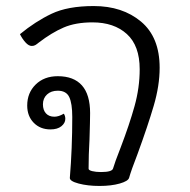

<svg xmlns="http://www.w3.org/2000/svg" viewBox="-20 -606 628 635"><path d="M211 -18Q219 -115 219 -219Q219 -264 209 -285Q199 -306 171 -306Q149 -306 135.5 -293.5Q122 -281 122 -261Q122 -242 132 -231Q142 -220 160 -220Q174 -220 191 -230Q196 -223 196 -213Q196 -199 183 -188.5Q170 -178 147 -178Q113 -178 91.5 -200Q70 -222 70 -257Q70 -299 98 -326.5Q126 -354 171 -354Q224 -354 251 -323.5Q278 -293 278 -232Q278 -209 276 -145Q273 -94 273 -48Q273 -43 285 -40Q297 -37 314 -37Q351 -37 354 -49Q359 -67 379 -118Q408 -194 425 -255Q442 -316 442 -377Q442 -455 399.5 -493.5Q357 -532 286 -532Q230 -532 190.5 -515Q151 -498 108 -465Q102 -460 97 -457Q92 -454 85 -454Q75 -454 64.5 -465.5Q54 -477 46 -493Q97 -535 150.5 -560.5Q204 -586 290 -586Q385 -586 446.5 -534.5Q508 -483 508 -382Q508 -323 488.5 -256.5Q469 -190 435 -97Q414 -43 407 -18Q404 -7 376 1Q348 9 309 9Q270 9 240 1Q210 -7 211 -18Z"/></svg>

Font: Krub
Style: Italic
Weight: 400
Italic angle: -8°
Designer: Ekaluck Peanpanawate
Foundry: Cadson Demak Co.,Ltd.
Version: Version 1.000; ttfautohint (v1.6)